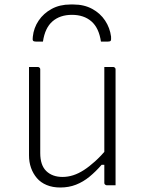

<svg xmlns="http://www.w3.org/2000/svg" viewBox="-20 -824 640 854"><path d="M148 -526Q152 -526 154 -524.5Q156 -523 157.5 -521Q159 -519 159 -515Q159 -469 159 -422.5Q159 -376 159 -329.5Q159 -283 159 -236.5Q159 -190 159 -143Q159 -89 186 -63Q213 -37 258 -37Q282 -37 305.5 -44.5Q329 -52 353 -67.5Q377 -83 403 -106.5Q429 -130 457 -163V-91H432Q406 -61 378 -38Q350 -15 318 -2.5Q286 10 248 10Q214 10 187.5 -1Q161 -12 144 -32Q127 -52 118 -77.5Q109 -103 109 -133Q109 -178 109 -222.5Q109 -267 109 -312Q109 -357 109 -401Q109 -433 109 -464Q109 -495 109 -526Q119 -526 128.5 -526Q138 -526 148 -526ZM483 -526Q487 -526 489 -524.5Q491 -523 492.5 -521Q494 -519 494 -515Q494 -446 494 -377Q494 -308 494 -238.5Q494 -169 494 -100Q494 -76 494 -56.5Q494 -37 494 -22.5Q494 -8 494 0Q488 0 481.5 0Q475 0 468.5 0Q462 0 455 0Q452 0 449.5 -1.5Q447 -3 445.5 -5Q444 -7 444 -11Q444 -97 444 -183Q444 -269 444 -355Q444 -441 444 -526Q451 -526 457.5 -526Q464 -526 470.5 -526Q477 -526 483 -526ZM300 -758Q247 -758 213.5 -729Q180 -700 171 -639Q163 -639 155.5 -639Q148 -639 140 -639Q130 -639 127 -643Q124 -647 126 -661Q130 -700 152 -732.5Q174 -765 210 -784.5Q246 -804 293 -804H307Q354 -804 390 -784.5Q426 -765 447.5 -732.5Q469 -700 474 -661Q475 -647 472.5 -643Q470 -639 460 -639Q452 -639 444.5 -639Q437 -639 429 -639Q420 -700 386.5 -729Q353 -758 300 -758Z"/></svg>

Font: Recursive Monospace Light
Style: Regular
Weight: 300
Version: Version 1.047